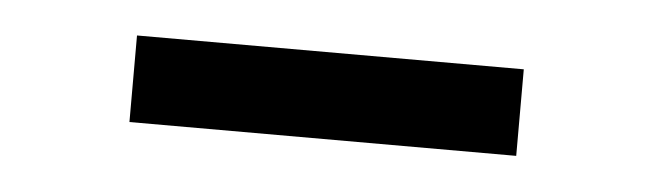

<svg xmlns="http://www.w3.org/2000/svg" viewBox="-24 -360 538 158"><g transform="rotate(5 245.0 -281.0)"><path d="M85 -245.5V-317H404.5V-245.5Z"/></g></svg>

Font: Encode Sans Exp
Style: Regular
Weight: 400
Width: 7
Designer: Multiple Designers
Foundry: Impallari Type
Version: Version 3.002; ttfautohint (v1.8.3) -l 8 -r 50 -G 200 -x 14 